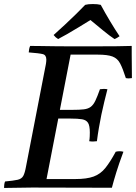

<svg xmlns="http://www.w3.org/2000/svg" viewBox="-32 -928 674 949"><path d="M-12 1Q-12 -6 -11 -15Q-10 -24 -7 -31Q36 -35 55.5 -39.5Q75 -44 83 -58.5Q91 -73 97 -107L189 -581Q193 -599 195 -612Q197 -625 197 -633Q197 -656 179.5 -660.5Q162 -665 110 -669Q111 -677 112 -684.5Q113 -692 117 -701Q136 -701 167.5 -700.5Q199 -700 236 -699.5Q273 -699 306 -699H443Q504 -699 547.5 -699.5Q591 -700 619 -701V-657Q619 -630 619.5 -602Q620 -574 620 -542Q604 -539 590 -542Q575 -589 562 -614Q549 -639 524.5 -648.5Q500 -658 451 -658H317L264 -385H325Q361 -385 382 -387.5Q403 -390 416 -399.5Q429 -409 439 -429.5Q449 -450 462 -487Q481 -490 499 -487Q492 -460 483.5 -425Q475 -390 469 -361Q463 -332 457 -297Q451 -262 447 -230Q427 -227 409 -230Q411 -241 411.5 -253Q412 -265 412 -273Q412 -307 403 -321Q394 -335 373.5 -338.5Q353 -342 316 -342H256L198 -43H340Q397 -43 431 -55.5Q465 -68 489 -98Q513 -128 540 -178Q559 -183 578 -178Q556 -119 542.5 -75Q529 -31 521 0Q423 0 323 -0.5Q223 -1 126 -1Q98 -1 57.5 0Q17 1 -12 1ZM415 -829Q389 -813 358 -794Q327 -775 299 -759Q271 -743 255 -735Q242 -743 233 -755Q260 -779 289.5 -806.5Q319 -834 345.5 -860Q372 -886 389 -904Q403 -908 427 -908Q451 -908 466 -904Q487 -865 512.5 -822.5Q538 -780 559 -749Q547 -740 534 -735Q511 -750 477.5 -777.5Q444 -805 415 -829Z"/></svg>

Font: Tiro Kannada
Style: Italic
Weight: 400
Italic angle: -11°
Designer: Kannada: John Hudson & Fiona Ross, assisted by Kaja Sojewska. Latin: John Hudson with Paul Hanslow, assisted by Kaja Soj
Foundry: Tiro Typeworks Ltd.
Version: Version 1.52